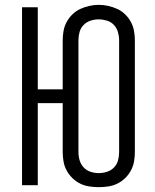

<svg xmlns="http://www.w3.org/2000/svg" viewBox="-20 -765 640 793"><path d="M388 8Q368 8 348.5 5Q329 2 311.5 -6.5Q294 -15 279.5 -29Q265 -43 255.5 -60.5Q246 -78 242.5 -97.5Q239 -117 239 -137V-339H136V0H71V-735H136V-396H239V-599Q239 -618 242.5 -637.5Q246 -657 255.5 -674.5Q265 -692 279.5 -706Q294 -720 311.5 -728Q329 -736 348.5 -740.5Q368 -745 388 -745Q408 -745 427.5 -740.5Q447 -736 464.5 -728Q482 -720 496.5 -706Q511 -692 520.5 -674.5Q530 -657 533.5 -637.5Q537 -618 537 -599V-137Q537 -117 533.5 -97.5Q530 -78 520.5 -60.5Q511 -43 496.5 -29Q482 -15 464.5 -6.5Q447 2 427.5 5Q408 8 388 8ZM388 -50Q405 -50 422 -55.5Q439 -61 451 -73.5Q463 -86 467.5 -102.5Q472 -119 472 -137V-599Q472 -616 467 -633Q462 -650 450 -662.5Q438 -675 421 -680Q404 -685 387 -685Q370 -685 353.5 -679.5Q337 -674 325 -661.5Q313 -649 308.5 -632.5Q304 -616 304 -599V-137Q304 -119 309 -102.5Q314 -86 325.5 -73.5Q337 -61 354 -55.5Q371 -50 388 -50Z"/></svg>

Font: Iosevka Curly Light Extended
Style: Regular
Weight: 300
Width: 7
Monospace: yes
Designer: Belleve Invis
Foundry: Belleve Invis
Version: Version 11.1.0; ttfautohint (v1.8.3)